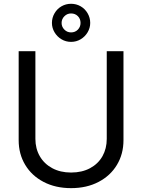

<svg xmlns="http://www.w3.org/2000/svg" viewBox="-20 -976 747 1009"><path d="M628.9 -707H541V-246.1C541 -212.2 533.5 -182 518.6 -155.3C503.6 -128.6 481.9 -107.6 453.6 -92.3C425.3 -77 391.9 -69.3 353.5 -69.3C315.8 -69.3 282.7 -77 254.4 -92.3C226.1 -107.6 204.3 -128.6 189 -155.3C173.7 -182 166 -212.2 166 -246.1V-707H78.1V-239.3C78.1 -191.1 89.5 -147.9 112.3 -109.9C135.1 -71.8 167.3 -41.8 209 -20C250.7 1.8 298.8 12.7 353.5 12.7C408.2 12.7 456.4 1.8 498 -20C539.7 -41.8 571.9 -71.8 594.7 -109.9C617.5 -147.9 628.9 -191.1 628.9 -239.3ZM303.2 -769.5C318.5 -760.4 335.3 -755.9 353.5 -755.9C371.7 -755.9 388.5 -760.4 403.8 -769.5C419.1 -778.6 431.3 -790.9 440.4 -806.2C449.5 -821.5 454.1 -837.9 454.1 -855.5C454.1 -873.7 449.5 -890.6 440.4 -906.2C431.3 -921.9 419.1 -934.1 403.8 -942.9C388.5 -951.7 371.7 -956.1 353.5 -956.1C335.3 -956.1 318.5 -951.7 303.2 -942.9C287.9 -934.1 275.7 -921.9 266.6 -906.2C257.5 -890.6 252.9 -873.7 252.9 -855.5C252.9 -837.9 257.5 -821.5 266.6 -806.2C275.7 -790.9 287.9 -778.6 303.2 -769.5ZM389.2 -820.3C379.7 -810.5 367.8 -805.7 353.5 -805.7C339.8 -805.7 328.1 -810.5 318.4 -820.3C308.6 -830.1 303.7 -841.8 303.7 -855.5C303.7 -869.1 308.6 -880.9 318.4 -890.6C328.1 -900.4 339.8 -905.3 353.5 -905.3C367.8 -905.3 379.7 -900.6 389.2 -891.1C398.6 -881.7 403.3 -869.8 403.3 -855.5C403.3 -841.8 398.6 -830.1 389.2 -820.3Z"/></svg>

Font: Pretendard Variable
Style: Regular
Weight: 400
Designer: Base glyphs from Inter by Rasmus Andersson; Hangeul glyphs from Noto Sans CJK(Source Han Sans) by Jang Soo-young and Kan
Foundry: Kil Hyung-jin
Version: Version 1.309;Glyphs 3.2 (3225)